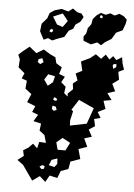

<svg xmlns="http://www.w3.org/2000/svg" viewBox="-64 -826 758 1084"><g transform="rotate(5 315.5 -284.5)"><path d="M101 125 67 100 101 74 94 43 122 26 147 1 172 25 181 -12 219 -10 207 -52H208L177 -76L182 -116L138 -126L161 -164L126 -177L141 -211L93 -230L113 -277L77 -305L81 -350L51 -361L64 -391L28 -421L31 -467L20 -492L39 -510L80 -543L121 -510L161 -534L200 -510L230 -496L238 -463L271 -442L259 -404L293 -391L275 -359L302 -335L297 -299L318 -281L317 -298L345 -325L341 -357L366 -377L352 -415L388 -433L376 -485L425 -508L456 -533L488 -510L512 -536L535 -510L555 -531L574 -510L605 -529L611 -493L622 -460L591 -445L599 -401L563 -375L583 -334L540 -320L567 -283L522 -275L537 -230L495 -209L514 -177L478 -168L487 -128L453 -106L474 -67L432 -54L453 -8L405 9L420 64L366 83L358 126L316 141L300 182L256 172L234 210L201 180L160 209ZM577 -487H562L556 -477L562 -459L577 -471ZM157 -484 137 -478 133 -461 148 -450 166 -463ZM237 -389 198 -397 178 -365 201 -332 229 -355ZM255 -267 242 -271 239 -256 250 -251 262 -256ZM471 -228 384 -268 346 -209 356 -201 347 -162 344 -150 345 -119 439 -138ZM257 -218 238 -223 235 -205 246 -194 263 -200ZM355 -22 310 -46 277 -18 288 23H332ZM291 72 259 83 246 114 278 122 293 103ZM223 121 209 117 194 127 207 140 221 136ZM131 -635 136 -678 165 -711 176 -742 203 -760 241 -771 280 -760 305 -779 331 -760 355 -755 369 -736 353 -708 327 -690 316 -665 292 -652 270 -615 229 -600 204 -589 179 -600 155 -589ZM380 -603 378 -627 392 -646 398 -676 416 -700 421 -729 440 -751 464 -768 492 -760 518 -770 543 -760 569 -772 595 -760 613 -743 609 -719 595 -681 559 -664 537 -627 501 -605 481 -586 458 -600 423 -586ZM471 -755 461 -752 462 -740 475 -738 476 -749ZM250 -746 197 -724 223 -681 256 -670 282 -706ZM198 -655 188 -649 183 -639 195 -634 205 -643Z"/></g></svg>

Font: Rubik Gemstones
Style: Regular
Weight: 400
Designer: Hubert and Fischer, NaN
Foundry: Hubert and Fischer, NaN
Version: Version 2.200